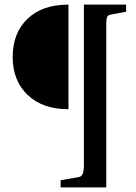

<svg xmlns="http://www.w3.org/2000/svg" viewBox="-20 -712 592 833"><path d="M277 -692V-238Q165 -238 100 -300Q35 -362 35 -465Q35 -568 99 -630Q163 -692 277 -692ZM243 70 323 56Q344 52 344 7V-692H527V-661L462 -649Q449 -647 445 -638.5Q441 -630 441 -608V101H243Z"/></svg>

Font: Heuristica
Style: Bold
Weight: 700
Version: Version 1.0.2